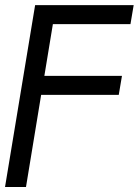

<svg xmlns="http://www.w3.org/2000/svg" viewBox="-35 -536 556 760"><path d="M-15.1 204.1 104 -515.6H494.1L481.4 -440.4H174.3L140.6 -235.8H447.8L435.1 -160.6H127.9L67.9 204.1Z"/></svg>

Font: Inter Display
Style: Italic
Weight: 400
Italic angle: -9.39999°
Designer: Rasmus Andersson
Foundry: rsms
Version: Version 4.000;git-a52131595